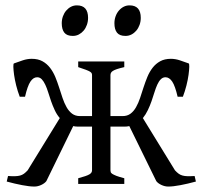

<svg xmlns="http://www.w3.org/2000/svg" viewBox="-20 -682 751 712"><path d="M706.5 -8.8Q676.3 -0.5 649.2 4.6Q622.1 9.8 604 9.8Q591.3 9.8 578.6 3.9Q565.9 -2 559.6 -10.3L459.5 -214.4Q451.7 -212.4 440.9 -212.4H389.6V-50.8Q389.6 -46.9 390.6 -43.7Q391.6 -40.5 396.2 -37.4Q400.9 -34.2 411.4 -30Q421.9 -25.9 440.9 -21V0H270V-21Q286.1 -25.4 296.1 -28.8Q306.2 -32.2 311.8 -35.6Q317.4 -39.1 319.3 -42.7Q321.3 -46.4 321.3 -50.8V-212.4H270.5Q259.3 -212.4 251.5 -214.4L151.9 -10.3Q145.5 -2 132.8 3.9Q120.1 9.8 107.4 9.8Q89.4 9.8 62.3 4.6Q35.2 -0.5 4.9 -8.8L9.8 -29.3Q24.9 -28.3 35.6 -28.6Q46.4 -28.8 54.4 -31Q62.5 -33.2 68.8 -37.8Q75.2 -42.5 82.5 -50.3L201.7 -244.1Q190.4 -257.3 182.9 -273.7Q175.3 -290 169.4 -306.9Q163.6 -323.7 158.7 -339.6Q153.8 -355.5 147.9 -367.9Q142.1 -380.4 135 -387.9Q127.9 -395.5 117.7 -395.5Q103.5 -395.5 92.8 -379.4Q82 -363.3 72.8 -323.2H53.2Q45.4 -343.8 40 -365.2Q34.7 -386.7 32.2 -404.5Q29.8 -422.4 29.5 -434.1Q29.3 -445.8 31.7 -446.8Q47.4 -452.6 64.5 -458.3Q81.5 -463.9 97.7 -463.9Q121.1 -463.9 137.5 -454.8Q153.8 -445.8 165.5 -430.7Q177.2 -415.5 185.1 -396.5Q192.9 -377.4 199.2 -357.7Q205.6 -337.9 211.9 -318.8Q218.3 -299.8 226.8 -284.7Q235.4 -269.5 247.3 -260.5Q259.3 -251.5 276.9 -251.5H321.3V-403.3Q321.3 -406.7 320.1 -409.9Q318.8 -413.1 313.7 -416.3Q308.6 -419.4 298.3 -423.3Q288.1 -427.2 270 -433.1V-454.1H440.9V-433.1Q423.8 -429.2 413.8 -425.8Q403.8 -422.4 398.4 -418.9Q393.1 -415.5 391.4 -411.6Q389.6 -407.7 389.6 -403.3V-251.5H434.6Q452.1 -251.5 464.1 -260.5Q476.1 -269.5 484.6 -284.7Q493.2 -299.8 499.5 -318.8Q505.9 -337.9 512.2 -357.7Q518.6 -377.4 526.4 -396.5Q534.2 -415.5 545.9 -430.7Q557.6 -445.8 574 -454.8Q590.3 -463.9 613.8 -463.9Q629.9 -463.9 647 -458.3Q664.1 -452.6 679.7 -446.8Q682.1 -445.8 681.9 -434.1Q681.6 -422.4 679.2 -404.5Q676.8 -386.7 671.4 -365.2Q666 -343.8 658.2 -323.2H638.7Q629.4 -363.3 618.7 -379.4Q607.9 -395.5 593.8 -395.5Q583.5 -395.5 576.2 -387.9Q568.8 -380.4 563.2 -367.9Q557.6 -355.5 552.7 -339.6Q547.9 -323.7 542 -306.9Q536.1 -290 528.3 -273.7Q520.5 -257.3 509.8 -244.1L628.9 -50.3Q636.2 -42.5 642.6 -37.8Q648.9 -33.2 657 -31Q665 -28.8 675.5 -28.6Q686 -28.3 701.7 -29.3ZM502 -615.7Q502 -602.1 497.6 -589.8Q493.2 -577.6 485.6 -568.6Q478 -559.6 467.8 -554.2Q457.5 -548.8 445.3 -548.8Q423.3 -548.8 413.8 -561Q404.3 -573.2 404.3 -595.7Q404.3 -609.4 408.7 -621.6Q413.1 -633.8 420.9 -642.8Q428.7 -651.9 438.7 -657Q448.7 -662.1 460.4 -662.1Q502 -662.1 502 -615.7ZM306.6 -615.7Q306.6 -602.1 302.2 -589.8Q297.9 -577.6 290.3 -568.6Q282.7 -559.6 272.5 -554.2Q262.2 -548.8 250 -548.8Q228 -548.8 218.5 -561Q209 -573.2 209 -595.7Q209 -609.4 213.4 -621.6Q217.8 -633.8 225.6 -642.8Q233.4 -651.9 243.4 -657Q253.4 -662.1 265.1 -662.1Q306.6 -662.1 306.6 -615.7Z"/></svg>

Font: Noto Serif Devanagari
Style: Bold
Weight: 700
Designer: Monotype Design Team
Foundry: Monotype Imaging Inc.
Version: Version 1.01